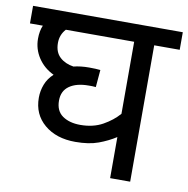

<svg xmlns="http://www.w3.org/2000/svg" viewBox="-73 -693 750 764"><g transform="rotate(10 302.5 -311.0)"><path d="M605 -551H502V0H421V-166Q390 -146 352 -132Q314 -118 259 -118Q182 -118 134 -158.5Q86 -199 86 -266Q86 -294 96 -320Q106 -346 128 -366Q88 -385 65 -420Q42 -455 42 -497Q42 -528 52 -551H0V-622H605ZM167 -269Q167 -227 195 -207.5Q223 -188 267 -188Q319 -188 357.5 -209.5Q396 -231 421 -260V-551H145Q123 -527 123 -494Q123 -457 144.5 -437Q166 -417 200 -412Q228 -419 263 -419Q290 -419 308 -417L302 -347Q295 -348 287 -348Q279 -348 273 -348Q224 -348 195.5 -328Q167 -308 167 -269Z"/></g></svg>

Font: Noto Sans
Style: Italic
Weight: 400
Italic angle: -12°
Designer: Monotype Design Team
Foundry: Monotype Imaging Inc.
Version: Version 2.013; ttfautohint (v1.8.4.7-5d5b)